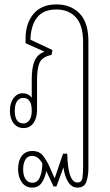

<svg xmlns="http://www.w3.org/2000/svg" viewBox="-20 -576 497 871"><path d="M126 275Q96 275 79 251Q62 227 62 192Q62 153 79 131Q96 109 127 109Q159 109 176 131.5Q193 154 204 179L228 233L266 121H285Q287 192 299 222Q311 252 331 252Q351 252 354 230.5Q357 209 357 179V-384Q357 -462 324 -497.5Q291 -533 236 -533Q177 -533 148.5 -497Q120 -461 118 -396L218 -349L214 -327Q171 -318 159.5 -291.5Q148 -265 148 -212V-77Q148 -40 131.5 -17.5Q115 5 87 5Q59 5 42 -16.5Q25 -38 25 -74Q25 -109 41.5 -131Q58 -153 83 -153Q108 -153 124 -133V-216Q124 -270 137 -300Q150 -330 181 -341V-342L96 -380V-401Q96 -470 132 -513Q168 -556 236 -556Q301 -556 341 -515Q381 -474 381 -389V188Q381 221 372 248Q363 275 331 275Q304 275 288 247.5Q272 220 268 183L236 270H223L190 200Q184 232 169 253.5Q154 275 126 275ZM86 -16Q103 -16 113.5 -31Q124 -46 124 -74Q124 -132 85 -132Q68 -132 57.5 -117Q47 -102 47 -74Q47 -16 86 -16ZM127 253Q151 253 161.5 226.5Q172 200 172 165Q163 149 151.5 140Q140 131 126 131Q105 131 95 148.5Q85 166 85 192Q85 220 96 236.5Q107 253 127 253Z"/></svg>

Font: Noto Sans Thai Looped ExtraCondensed Thin
Style: Regular
Weight: 100
Width: 2
Designer: Sasikarn Vongin, Ben Mitchell
Foundry: The Fontpad Ltd
Version: Version 1.001; ttfautohint (v1.8.4.7-5d5b)